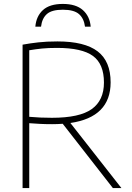

<svg xmlns="http://www.w3.org/2000/svg" viewBox="-20 -958 673 978"><path d="M95 0V-730.5Q133 -737.5 175 -742.2Q217 -747 272.5 -747Q411 -747 477.2 -696.5Q543.5 -646 543.5 -538.5Q543.5 -361.5 338.5 -331.5L598.5 0H555L299.5 -327.5Q274 -325.5 245.5 -325.5Q209.5 -325.5 183.2 -327Q157 -328.5 129 -330.5V0ZM244.5 -358Q385.5 -358 447.5 -402.5Q509.5 -447 509.5 -537.5Q509.5 -632 453.5 -673Q397.5 -714 270.5 -714Q226 -714 194 -710.8Q162 -707.5 129 -702V-363Q162 -360.5 185.8 -359.2Q209.5 -358 244.5 -358ZM160 -822Q164.5 -875.5 198.8 -906.8Q233 -938 300 -938Q367 -938 402.2 -906.5Q437.5 -875 442 -822H413Q407.5 -864.5 382 -886.5Q356.5 -908.5 300 -908.5Q243.5 -908.5 218.8 -886.5Q194 -864.5 189 -822Z"/></svg>

Font: Encode Sans Th
Style: Regular
Weight: 100
Designer: Multiple Designers
Foundry: Impallari Type
Version: Version 3.002; ttfautohint (v1.8.3) -l 8 -r 50 -G 200 -x 14 